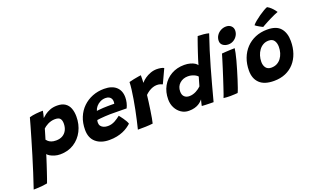

<svg xmlns="http://www.w3.org/2000/svg" viewBox="-200 -1295 3358 2056"><g transform="rotate(-20 1479.0 -267.0)"><path d="M-102.5 224Q-74.5 142.5 -45.8 52.5Q-17 -37.5 9.8 -126Q36.5 -214.5 59.5 -292.5Q82.5 -370.5 99.2 -429.2Q116 -488 124 -518Q158 -528 199.5 -532.2Q241 -536.5 278.5 -536.5Q276 -520.5 271.2 -498.8Q266.5 -477 261 -459Q273.5 -471.5 297.8 -489.8Q322 -508 357.5 -522Q393 -536 439 -536Q495 -536 529.2 -513.2Q563.5 -490.5 579.2 -449.8Q595 -409 595 -355Q595 -266 558 -193Q521 -120 453.5 -76.5Q386 -33 295 -33Q263 -33 233 -42Q203 -51 181.5 -64Q160 -77 154 -88Q150.5 -76 141.5 -47.5Q132.5 -19 120.5 17.5Q108.5 54 95.8 91.8Q83 129.5 72.2 161.2Q61.5 193 54.5 210.5Q27 216 -3.5 218.8Q-34 221.5 -60.5 222.8Q-87 224 -102.5 224ZM304 -188Q348 -188 378.8 -206Q409.5 -224 426 -256.2Q442.5 -288.5 442.5 -332Q442.5 -367.5 427 -387.2Q411.5 -407 368.5 -407Q345 -407 324 -401.2Q303 -395.5 285.8 -386.8Q268.5 -378 255 -368.2Q241.5 -358.5 233 -350Q231.5 -344.5 228.2 -333Q225 -321.5 220.5 -306.8Q216 -292 211.8 -277.5Q207.5 -263 204 -251.5Q200.5 -240 199 -235Q205 -226.5 217.2 -215.5Q229.5 -204.5 250.5 -196.2Q271.5 -188 304 -188Z M1097.5 -90.5Q1079 -73.5 1054.5 -56.8Q1030 -40 998.8 -26.8Q967.5 -13.5 928.5 -5.5Q889.5 2.5 843 2.5Q747.5 2.5 690.2 -46.5Q633 -95.5 633 -188.5Q633 -267 659 -330.2Q685 -393.5 731.5 -438.5Q778 -483.5 839.8 -508Q901.5 -532.5 973 -532.5Q1061.5 -532.5 1109.5 -489.5Q1157.5 -446.5 1157.5 -369.5Q1157.5 -340 1150.5 -309.5Q1143.5 -279 1130 -252.5Q1123.5 -253 1098.8 -253.2Q1074 -253.5 1042.8 -253.8Q1011.5 -254 983.5 -254.2Q955.5 -254.5 942 -254.5Q914 -254 885 -252.2Q856 -250.5 831.8 -248Q807.5 -245.5 792.5 -243Q788 -231 788 -212.5Q788 -191 799.8 -175.5Q811.5 -160 832 -151.8Q852.5 -143.5 878.5 -143.5Q901.5 -143.5 921.8 -149.2Q942 -155 959.8 -164.5Q977.5 -174 993.2 -185.2Q1009 -196.5 1023.5 -207.5Q1026 -205 1036 -192.2Q1046 -179.5 1058.8 -161.5Q1071.5 -143.5 1082.5 -124.5Q1093.5 -105.5 1097.5 -90.5ZM821.5 -336.5Q833.5 -338 852.5 -340Q871.5 -342 896.2 -343.5Q921 -345 949 -345Q965.5 -345.5 980.8 -345.2Q996 -345 1007.5 -345Q1019 -345 1022.5 -344.5Q1024 -351 1024.8 -358.5Q1025.5 -366 1025.5 -373Q1025 -389.5 1017.2 -403.5Q1009.5 -417.5 993.8 -426Q978 -434.5 954 -434.5Q922 -434.5 894 -420.5Q866 -406.5 847 -384Q828 -361.5 821.5 -336.5Z M1392.5 -448Q1410 -470.5 1439 -491Q1468 -511.5 1503.2 -524.5Q1538.5 -537.5 1575.5 -537.5Q1599 -537.5 1623.5 -532.8Q1648 -528 1656.5 -521L1582.5 -362Q1573 -366.5 1557 -372Q1541 -377.5 1518.5 -377.5Q1495.5 -377.5 1471.8 -369.5Q1448 -361.5 1425.8 -347Q1403.5 -332.5 1384.5 -313.5Q1381.5 -284 1375.5 -239.5Q1369.5 -195 1362.5 -147.5Q1355.5 -100 1348.5 -61.2Q1341.5 -22.5 1336.5 -4.5Q1300.5 0 1254 1.5Q1207.5 3 1165.5 2.5Q1176 -40.5 1188.5 -94.2Q1201 -148 1212.5 -206Q1224 -264 1233.5 -320.2Q1243 -376.5 1249 -425Q1255 -473.5 1255.5 -507.5Q1281 -514.5 1310.8 -520.5Q1340.5 -526.5 1364 -530.2Q1387.5 -534 1394.5 -534.5Q1394.5 -517 1394 -489.8Q1393.5 -462.5 1392.5 -448Z M1895 -1.5Q1896.5 -8.5 1899.2 -21.5Q1902 -34.5 1905.5 -48.2Q1909 -62 1911.5 -70.5Q1904.5 -62 1892.2 -50.2Q1880 -38.5 1861.2 -27Q1842.5 -15.5 1814.8 -7.8Q1787 0 1749.5 0Q1702.5 0 1664.2 -25.2Q1626 -50.5 1603.5 -93.5Q1581 -136.5 1581 -190Q1581 -275 1617.5 -340.2Q1654 -405.5 1718.8 -442.5Q1783.5 -479.5 1867 -479.5Q1904.5 -479.5 1935 -471Q1965.5 -462.5 1985.2 -449.8Q2005 -437 2011 -424Q2018.5 -451.5 2029.5 -486Q2040.5 -520.5 2052.5 -556.5Q2064.5 -592.5 2075.8 -625.5Q2087 -658.5 2096.2 -683.8Q2105.5 -709 2110 -720.5Q2139 -720.5 2174.5 -717Q2210 -713.5 2235.5 -706.5Q2176.5 -534 2127.2 -360.5Q2078 -187 2028 3Q2016 3 1990.2 2.5Q1964.5 2 1937.5 1Q1910.5 0 1895 -1.5ZM1807.5 -146Q1828.5 -146 1848.2 -151.5Q1868 -157 1885.8 -166.2Q1903.5 -175.5 1918 -186.2Q1932.5 -197 1943 -207.5Q1946 -217.5 1950 -231.8Q1954 -246 1958.2 -260.5Q1962.5 -275 1966.2 -288Q1970 -301 1972.5 -309Q1964.5 -319.5 1947.8 -329.2Q1931 -339 1909.2 -345.2Q1887.5 -351.5 1863.5 -351.5Q1807 -351.5 1768.8 -317.2Q1730.5 -283 1730.5 -226Q1730.5 -186 1752 -166Q1773.5 -146 1807.5 -146Z M2303.5 -1Q2294.5 -0.5 2270.2 1.2Q2246 3 2220 3Q2200.5 3 2181.2 1.8Q2162 0.5 2143 -1.5Q2148 -12.5 2158.5 -42.8Q2169 -73 2183 -115.5Q2197 -158 2212.8 -206.2Q2228.5 -254.5 2243.5 -302Q2258.5 -349.5 2270.8 -389.8Q2283 -430 2290.5 -455.5Q2308 -457.5 2336 -459Q2364 -460.5 2392 -461.8Q2420 -463 2438 -463Q2436.5 -447 2429 -410.8Q2421.5 -374.5 2410 -332Q2397.5 -286.5 2382.5 -235.5Q2367.5 -184.5 2352.2 -136.8Q2337 -89 2324.2 -52.8Q2311.5 -16.5 2303.5 -1ZM2391 -523.5Q2353.5 -523.5 2328.5 -542.5Q2303.5 -561.5 2303.5 -593.5Q2303.5 -627.5 2321 -654.5Q2338.5 -681.5 2367.2 -697.2Q2396 -713 2429.5 -713Q2464 -713 2486 -692.5Q2508 -672 2508 -640.5Q2508 -609.5 2492 -582.8Q2476 -556 2449.5 -539.8Q2423 -523.5 2391 -523.5Z M2716 11Q2606.5 11 2552.8 -40.8Q2499 -92.5 2499 -183Q2499 -259.5 2523 -323.2Q2547 -387 2591 -433.5Q2635 -480 2696.2 -505.8Q2757.5 -531.5 2832 -531.5Q2936.5 -531.5 2983 -477Q3029.5 -422.5 3029.5 -329.5Q3029.5 -254.5 3008 -192Q2986.5 -129.5 2945.8 -84Q2905 -38.5 2847.2 -13.8Q2789.5 11 2716 11ZM2737 -132.5Q2773.5 -132.5 2801.5 -147.2Q2829.5 -162 2848.8 -188Q2868 -214 2877.8 -246.8Q2887.5 -279.5 2887.5 -315.5Q2887.5 -358 2868.5 -386.5Q2849.5 -415 2805.5 -415Q2770.5 -415 2742.8 -399.2Q2715 -383.5 2695.5 -356.5Q2676 -329.5 2665.8 -296Q2655.5 -262.5 2655.5 -227Q2655.5 -186 2675.8 -159.2Q2696 -132.5 2737 -132.5ZM2913.5 -757.5Q2937 -745 2955.5 -727Q2974 -709 2986.2 -693Q2998.5 -677 3002.5 -670.5Q2984 -664 2960.5 -653.5Q2937 -643 2912.8 -631Q2888.5 -619 2866.5 -607.5Q2844.5 -596 2827.8 -586.5Q2811 -577 2803 -572Q2799 -573.5 2787.8 -579.5Q2776.5 -585.5 2763 -593Q2749.5 -600.5 2737.8 -608.2Q2726 -616 2721.5 -621Q2735 -638.5 2760.8 -659.8Q2786.5 -681 2816.2 -701.8Q2846 -722.5 2872.5 -737.8Q2899 -753 2913.5 -757.5Z"/></g></svg>

Font: Grandstander Thin
Style: Bold Italic
Weight: 700
Italic angle: -15°
Version: Version 1.200